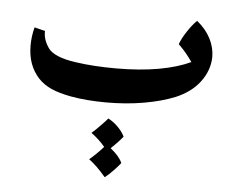

<svg xmlns="http://www.w3.org/2000/svg" viewBox="-49 -414 958 790"><g transform="rotate(5 429.5 -19.0)"><path d="M809 -213Q808 -158 772.5 -110.5Q737 -63 672 -36Q617 -14 545 -1.5Q473 11 391 11Q309 11 243 -1Q195 -10 163 -24Q131 -38 108 -62Q60 -114 60 -195Q60 -234 70 -271L114 -260Q112 -226 136 -191Q160 -156 250 -143Q325 -132 419 -132Q516 -132 595 -146Q672 -160 725 -185Q700 -222 667 -254Q676 -279 696 -309Q716 -339 734 -356Q771 -326 790 -289Q809 -252 809 -213ZM474 254Q467 264 446.5 285.5Q426 307 411 318Q373 273 341 250Q352 241 369 224.5Q386 208 398 194Q374 165 341 141Q354 130 376 107.5Q398 85 405 76Q428 88 446.5 107Q465 126 474 145Q469 152 454 168Q439 184 425 197Q462 226 474 254Z"/></g></svg>

Font: Mirza
Style: Bold
Weight: 700
Designer: Arabic design by Kourosh Beigpour, Latin design by Eduardo Tunni, engineering by Lasse Fister
Version: Version 1.0010g